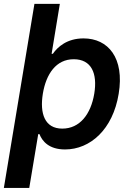

<svg xmlns="http://www.w3.org/2000/svg" viewBox="-33 -747 665 972"><path d="M141.3 -727.3 -13.5 204.5H115.1L160.5 -67.8H166.9C180.8 -32 215.2 9.6 296.2 9.6C423.7 9.6 538.4 -91.6 567.8 -272C598 -453.8 514.6 -552.6 389.9 -552.6C306.1 -552.6 258.5 -509.2 234.7 -474.8H228.3L269.9 -727.3ZM183.9 -272.7C200.6 -373.2 251.4 -447.1 340.2 -447.1C429.3 -447.1 461.3 -376.4 444.2 -272.7C426.8 -168.3 370.7 -95.9 282.3 -95.9C193.2 -95.9 167.6 -172.6 183.9 -272.7Z"/></svg>

Font: Margiela Sans Semi Bold
Style: Italic
Weight: 600
Italic angle: -9.39999°
Designer: Stefan Endress, Andreas Faust
Version: Version 1.100;FEAKit 1.0